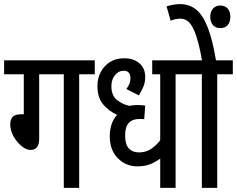

<svg xmlns="http://www.w3.org/2000/svg" viewBox="-20 -916 1155 936"><path d="M171 -554V-239Q171 -185 128 -185Q108 -185 85 -204Q62 -223 46 -251.5Q30 -280 30 -310Q30 -333 41.5 -346Q53 -359 84 -359H96V-554H0V-622H442V-554H366V0H291V-554Z M912 -554H836V0H761V-143Q740 -127 713.5 -116Q687 -105 650 -105Q593 -105 554 -145Q515 -185 515 -252Q515 -281 523.5 -308.5Q532 -336 551 -356Q510 -375 482.5 -407.5Q455 -440 455 -497Q455 -533 470.5 -563.5Q486 -594 515 -613Q544 -632 586 -632Q631 -632 659.5 -607.5Q688 -583 688 -541Q688 -514 678.5 -492.5Q669 -471 657 -451L596 -482Q603 -491 609.5 -505Q616 -519 616 -535Q616 -551 608.5 -561Q601 -571 582 -571Q557 -571 540 -549Q523 -527 523 -496Q523 -451 550 -429Q577 -407 611 -400Q629 -404 651 -404Q672 -404 688 -401L683 -335Q677 -336 671 -336Q665 -336 660 -336Q626 -336 608 -317Q590 -298 590 -255Q590 -212 608 -192.5Q626 -173 657 -173Q691 -173 716 -189.5Q741 -206 761 -232V-554H722V-622H912Z M1039 -554V0H964V-554H900V-622H1115V-554ZM966 -615Q952 -695 936.5 -741Q921 -787 903 -806Q885 -825 861 -825Q835 -825 812 -815L792 -885Q809 -890 825 -893Q841 -896 858 -896Q903 -896 936 -869.5Q969 -843 993 -781.5Q1017 -720 1034 -615ZM1005 -834Q1005 -858 1018 -873.5Q1031 -889 1054 -889Q1078 -889 1090.5 -873.5Q1103 -858 1103 -834Q1103 -809 1090.5 -794Q1078 -779 1054 -779Q1031 -779 1018 -794Q1005 -809 1005 -834Z"/></svg>

Font: Noto Sans ExtraCondensed
Style: Regular
Weight: 400
Width: 2
Designer: Monotype Design Team
Foundry: Monotype Imaging Inc.
Version: Version 2.013; ttfautohint (v1.8.4.7-5d5b)